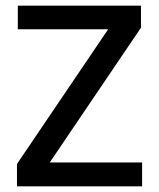

<svg xmlns="http://www.w3.org/2000/svg" viewBox="-20 -659 562 679"><path d="M482.5 -84.5V0H40V-79L362.5 -555.5H43V-639H478.5V-561L156 -84.5Z"/></svg>

Font: Anek Odia Medium Medium
Style: Regular
Weight: 500
Version: Version 1.003